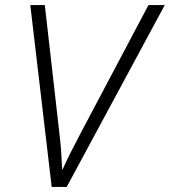

<svg xmlns="http://www.w3.org/2000/svg" viewBox="-20 -734 667 754"><path d="M183 0H242L627 -714H563L293 -204Q250 -123 226 -69H224Q223 -99 220.5 -134.5Q218 -170 214 -204L156 -714H99Z"/></svg>

Font: Noto Sans UI Light
Style: Italic
Weight: 300
Italic angle: -12°
Designer: Monotype Design Team
Foundry: Monotype Imaging Inc.
Version: Version 1.901